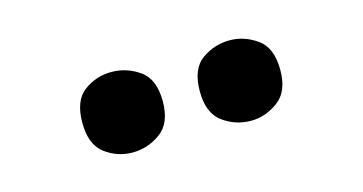

<svg xmlns="http://www.w3.org/2000/svg" viewBox="-34 -859 645 341"><g transform="rotate(-15 288.5 -688.0)"><path d="M397 -614Q368 -614 345 -631Q322 -648 322 -688Q322 -729 345 -745.5Q368 -762 397 -762Q423 -762 446.5 -745.5Q470 -729 470 -688Q470 -648 446.5 -631Q423 -614 397 -614ZM179 -614Q151 -614 128.5 -631Q106 -648 106 -688Q106 -729 128.5 -745.5Q151 -762 179 -762Q207 -762 230.5 -745.5Q254 -729 254 -688Q254 -648 230.5 -631Q207 -614 179 -614Z"/></g></svg>

Font: Noto Serif Kannada Black
Style: Regular
Weight: 900
Version: Version 2.003